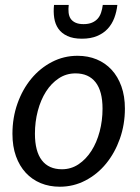

<svg xmlns="http://www.w3.org/2000/svg" viewBox="-20 -736 559 764"><path d="M29.5 0ZM226.5 -62.5Q263 -62.5 292.8 -82.5Q322.5 -102.5 343.8 -135.8Q365 -169 376.5 -212.5Q388 -256 388 -303.5Q388 -373.5 360.2 -408.8Q332.5 -444 280.5 -444Q243.5 -444 213.8 -424.2Q184 -404.5 163 -371.5Q142 -338.5 130.5 -295Q119 -251.5 119 -204Q119 -134 146.5 -98.2Q174 -62.5 226.5 -62.5ZM218 7Q176.5 7 142 -7.2Q107.5 -21.5 82.5 -48.5Q57.5 -75.5 43.5 -114.5Q29.5 -153.5 29.5 -203.5Q29.5 -267.5 49.5 -324Q69.5 -380.5 104.5 -422.8Q139.5 -465 186.8 -489.5Q234 -514 288.5 -514Q330 -514 364.5 -499.8Q399 -485.5 424 -458.5Q449 -431.5 463 -392.5Q477 -353.5 477 -304Q477 -240.5 457 -184Q437 -127.5 402.2 -85Q367.5 -42.5 320 -17.8Q272.5 7 218 7ZM306 -582Q271 -582 248 -592.8Q225 -603.5 212.2 -621.8Q199.5 -640 195.8 -664.5Q192 -689 195 -716.5H253.5Q251.5 -700 253 -685.8Q254.5 -671.5 261.2 -661.5Q268 -651.5 280.5 -645.8Q293 -640 312.5 -640Q332 -640 345.8 -645.8Q359.5 -651.5 368.5 -661.5Q377.5 -671.5 382.2 -685.8Q387 -700 389 -716.5H447Q444 -689 434.8 -664.5Q425.5 -640 408.8 -621.8Q392 -603.5 366.5 -592.8Q341 -582 306 -582Z"/></svg>

Font: Lato
Style: Italic
Weight: 400
Italic angle: -7°
Designer: Lukasz Dziedzic
Foundry: tyPoland Lukasz Dziedzic
Version: Version 2.007; 2014-02-27